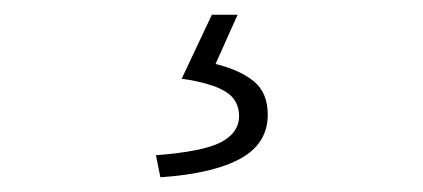

<svg xmlns="http://www.w3.org/2000/svg" viewBox="-20 -22 575 261"><path d="M198 219 192 189Q257 184 281 171Q305 158 305 136Q305 114 286.5 102.5Q268 91 227 85L268 -2H303L273 65Q306 73 325 88.5Q344 104 344 134Q344 173 307 193.5Q270 214 198 219Z"/></svg>

Font: Mada Light
Style: Regular
Weight: 300
Designer: Khaled Hosny
Version: Version 1.5